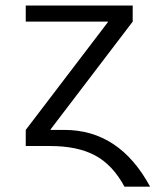

<svg xmlns="http://www.w3.org/2000/svg" viewBox="-20 -540 587 710"><path d="M217.8 -59.6Q421.9 -59.6 535.2 150.4H440.4Q396.5 69.3 331.5 34.7Q266.6 0 166 0H75.2V-59.6L378.9 -458V-460H75.2V-519.5H470.7V-460L167 -61.5V-59.6Z"/></svg>

Font: Mgen+ 1c regular
Style: Regular
Weight: 400
Designer: [Source Han Sans]
Ryoko NISHIZUKA  (kana & ideographs); Paul D. Hunt (Latin, Greek & Cyrillic); Wenlong ZHANG  (bopomofo
Version: Version 1.059.20150602